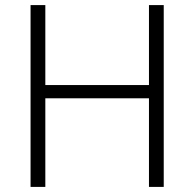

<svg xmlns="http://www.w3.org/2000/svg" viewBox="-20 -734 764 754"><path d="M623 0V-714H565V-400H158V-714H100V0H158V-348H565V0Z"/></svg>

Font: Noto Sans Khmer UI Light
Style: Regular
Weight: 300
Designer: Danh Hong and the Monotype Design Team
Foundry: Monotype Imaging Inc.
Version: Version 2.002